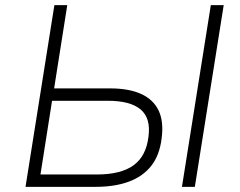

<svg xmlns="http://www.w3.org/2000/svg" viewBox="-20 -725 933 745"><path d="M79 0 191 -705H241L190 -382H408Q480 -382 527.5 -360.5Q575 -339 595.5 -296Q616 -253 607 -187Q599 -122 566.5 -81Q534 -40 479.5 -20Q425 0 351 0ZM137 -48H356Q449 -48 498 -83.5Q547 -119 556 -194Q566 -266 526 -300Q486 -334 398 -334H182ZM686 0 798 -705H848L736 0Z"/></svg>

Font: Nunito Sans 7pt ExtraLight
Style: Italic
Weight: 250
Italic angle: -9°
Designer: Vernon Adams
Foundry: Vernon Adams
Version: Version 3.101;gftools[0.9.27]